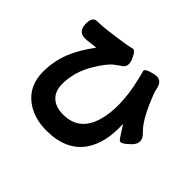

<svg xmlns="http://www.w3.org/2000/svg" viewBox="-180 -1031 1360 1360"><g transform="rotate(45 500.0 -351.0)"><path d="M425 71Q294 71 208 3Q113 -72 113 -207Q113 -315 151 -409Q184 -493 257 -591Q260 -595 255 -594L176 -585Q92 -575 87 -653Q83 -731 130 -731Q135 -731 176 -733Q216 -735 313 -749Q420 -764 444 -772.5Q468 -781 496 -716Q523 -651 470 -625Q466 -623 436 -600Q395 -570 341 -481Q270 -365 270 -242Q270 -168 315 -129Q356 -93 428 -93Q588 -93 637 -256Q684 -414 627 -650Q618 -689 611 -711Q603 -733 680 -751Q756 -770 769 -684Q773 -660 811 -573Q865 -452 917 -404Q979 -345 919 -287Q859 -228 842 -247.5Q825 -267 778 -343Q775 -347 775 -342Q784 -165 710 -57Q621 71 425 71Z"/></g></svg>

Font: Resource Han Rounded TW Heavy
Style: Regular
Weight: 900
Designer: Cyano Hao (round all glyphs); Ryoko NISHIZUKA 西塚涼子 (kana, bopomofo & ideographs); Paul D. Hunt (Latin, Greek & Cyrillic)
Foundry: Cyano Hao
Version: 0.990